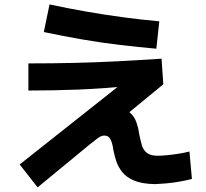

<svg xmlns="http://www.w3.org/2000/svg" viewBox="-20 -823 920 857"><path d="M147.8 13.3 67.8 -88.9 563.3 -481.1 564.4 -440Q443.3 -427.8 332.8 -423.3Q222.2 -418.9 106.7 -418.9V-540Q210 -540 307.8 -542.2Q405.6 -544.4 503.3 -549.4Q601.1 -554.4 701.1 -561.1L708.9 -446.7L477.8 -256.7L413.3 -258.9Q415.6 -297.8 436.7 -317.8Q457.8 -337.8 496.7 -337.8Q538.9 -337.8 559.4 -320.6Q580 -303.3 588.9 -277.2Q597.8 -251.1 601.1 -225.6Q606.7 -197.8 612.8 -176.1Q618.9 -154.4 635 -141.1Q651.1 -127.8 684.4 -127.8Q697.8 -127.8 722.8 -130Q747.8 -132.2 776.1 -136.7Q804.4 -141.1 825.6 -146.7L836.7 -24.4Q807.8 -16.7 777.8 -11.7Q747.8 -6.7 721.1 -4.4Q694.4 -2.2 672.2 -1.1Q614.4 -2.2 579.4 -16.7Q544.4 -31.1 525.6 -55Q506.7 -78.9 498.3 -105.6Q490 -132.2 485.6 -155.6Q483.3 -174.4 478.3 -188.9Q473.3 -203.3 466.1 -210.6Q458.9 -217.8 444.4 -217.8Q440 -217.8 432.8 -215.6Q425.6 -213.3 413.9 -204.4Q402.2 -195.6 380 -177.8ZM677.8 -605.6Q602.2 -612.2 517.2 -622.2Q432.2 -632.2 345.6 -647.2Q258.9 -662.2 175.6 -680L201.1 -803.3Q277.8 -786.7 362.8 -771.7Q447.8 -756.7 532.2 -745.6Q616.7 -734.4 691.1 -727.8Z"/></svg>

Font: Paperlogy 7 Bold
Style: Regular
Weight: 700
Designer: redesigned by Lee Juim, glyphs from Gmarket Sans & Montserrat
Foundry: PT&
Version: Version 1.001